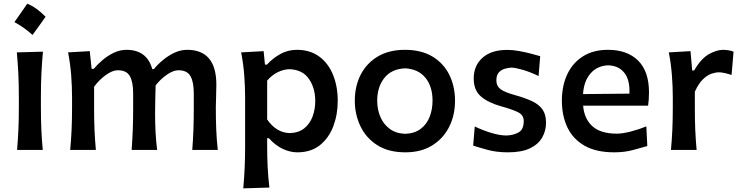

<svg xmlns="http://www.w3.org/2000/svg" viewBox="-20 -827 4088 1059"><path d="M130.4 -806.6Q156.2 -796.4 181.4 -778.1Q206.7 -759.9 231.4 -734.6Q214.2 -709.9 196.2 -684.9Q178.2 -660 159.4 -634.2Q114.3 -675.5 59.5 -705.1Q77.8 -730.9 95.2 -755.8Q112.7 -780.8 130.4 -806.6ZM74.2 0Q79.1 -58.6 81.5 -113.5Q84 -168.5 84 -235.4V-289.1Q84 -364.7 81.1 -422.1Q78.1 -479.5 72.8 -538.1L216.8 -542Q211.4 -482.4 208.5 -424.3Q205.6 -366.2 205.6 -289.1V-235.4Q205.6 -168.5 208 -113.5Q210.4 -58.6 215.8 0Z M1040.5 0Q1044.9 -58.6 1046.9 -112.8Q1048.8 -167 1048.8 -229.5V-312Q1048.8 -375.5 1030.3 -407.5Q1011.7 -439.5 963.9 -439.5Q936 -439.5 900.9 -415.3Q865.7 -391.1 838.4 -356Q837.4 -323.2 836.4 -279.5Q835.4 -235.8 835.4 -203.1Q835.4 -147 837.9 -98.9Q840.3 -50.8 846.7 0H706.1Q710.4 -58.6 712.4 -112.8Q714.4 -167 714.4 -229.5V-312Q714.4 -375.5 696 -407.5Q677.7 -439.5 629.4 -439.5Q600.1 -439.5 563.2 -412.8Q526.4 -386.2 499 -348.6V-229.5Q499 -167 501.2 -112.8Q503.4 -58.6 508.8 0H367.2Q372.6 -58.6 375 -113.5Q377.4 -168.5 377.4 -235.4V-289.1Q377.4 -349.6 372.6 -412.4Q367.7 -475.1 355.5 -538.1L475.1 -544.9L485.4 -447.3H497.1Q518.1 -472.7 546.9 -496.8Q575.7 -521 609.1 -536.6Q642.6 -552.2 677.2 -552.2Q790.5 -552.2 819.8 -445.8H828.6Q851.1 -473.1 880.6 -497.3Q910.2 -521.5 943.8 -536.9Q977.5 -552.2 1012.2 -552.2Q1173.3 -552.2 1173.3 -359.9Q1173.3 -324.7 1171.9 -293Q1170.4 -261.2 1170.4 -235.4Q1170.4 -168.5 1172.6 -113.5Q1174.8 -58.6 1181.2 0Z M1321.8 211.9Q1327.1 153.3 1329.6 95.9Q1332 38.6 1332 -27.8V-289.1Q1332 -349.6 1327.1 -412.4Q1322.3 -475.1 1310.1 -538.1L1434.1 -544.9L1441.4 -470.7H1452.6Q1483.4 -504.9 1525.4 -528.6Q1567.4 -552.2 1617.7 -552.2Q1690.4 -552.2 1740.7 -515.1Q1791 -478 1816.9 -414.3Q1842.8 -350.6 1842.8 -270.5Q1842.8 -195.3 1818.4 -130.6Q1793.9 -65.9 1744.6 -26.4Q1695.3 13.2 1619.6 13.2Q1579.6 13.2 1538.6 -6.3Q1497.6 -25.9 1462.9 -64.9H1453.6V-22Q1453.6 40 1456.3 94.5Q1459 148.9 1465.8 207.5ZM1577.6 -92.8Q1627 -94.2 1658 -119.1Q1689 -144 1703.9 -183.8Q1718.8 -223.6 1718.8 -269.5Q1718.8 -341.8 1683.6 -392.3Q1648.4 -442.9 1576.2 -445.3Q1544.9 -444.8 1512.2 -429Q1479.5 -413.1 1453.6 -382.3V-168Q1503.9 -95.2 1577.6 -92.8Z M2215.8 13.2Q2122.6 13.2 2060.5 -26.6Q1998.5 -66.4 1967.8 -131.3Q1937 -196.3 1937 -271.5Q1937 -352.1 1969.7 -415.5Q2002.4 -479 2064.2 -515.6Q2126 -552.2 2213.4 -552.2Q2303.7 -552.2 2365.2 -515.1Q2426.8 -478 2458.3 -414.3Q2489.7 -350.6 2489.7 -271.5Q2489.7 -190.9 2457 -126.5Q2424.3 -62 2363 -24.4Q2301.8 13.2 2215.8 13.2ZM2215.3 -88.9Q2266.6 -90.8 2300 -116Q2333.5 -141.1 2349.6 -182.1Q2365.7 -223.1 2365.7 -271.5Q2365.7 -350.1 2326.7 -397.9Q2287.6 -445.8 2215.3 -450.2Q2138.7 -446.8 2099.6 -396.7Q2060.5 -346.7 2060.5 -271.5Q2060.5 -224.1 2077.6 -183.1Q2094.7 -142.1 2129.2 -116.5Q2163.6 -90.8 2215.3 -88.9Z M2781.7 13.2Q2719.7 13.2 2671.1 0Q2622.6 -13.2 2589.8 -23.9L2598.6 -129.4Q2643.1 -107.9 2690.2 -93.8Q2737.3 -79.6 2774.4 -79.6Q2812.5 -81.1 2840.6 -96.9Q2868.7 -112.8 2868.7 -158.7Q2868.7 -190.9 2840.6 -206.3Q2812.5 -221.7 2740.7 -241.7Q2672.9 -260.7 2632.8 -294.9Q2592.8 -329.1 2592.8 -394Q2592.8 -465.3 2641.4 -508.5Q2689.9 -551.8 2777.8 -551.8Q2808.1 -551.8 2842 -545.7Q2876 -539.6 2907.2 -531.5Q2938.5 -523.4 2959.5 -517.1L2950.7 -407.7Q2901.4 -431.2 2860.8 -442.6Q2820.3 -454.1 2800.3 -454.1Q2783.7 -453.1 2764.4 -447.8Q2745.1 -442.4 2731.4 -427.5Q2717.8 -412.6 2717.8 -383.8Q2717.8 -352.5 2740.7 -335.2Q2763.7 -317.9 2821.3 -302.2Q2877.4 -286.6 2915.3 -268.6Q2953.1 -250.5 2972.4 -222.9Q2991.7 -195.3 2991.7 -150.9Q2991.7 -105 2970 -67.6Q2948.2 -30.3 2902.1 -8.5Q2856 13.2 2781.7 13.2Z M3368.2 13.2Q3268.1 13.2 3204.1 -23.4Q3140.1 -60.1 3109.6 -124.3Q3079.1 -188.5 3079.1 -271.5Q3079.1 -353.5 3108.6 -416.7Q3138.2 -480 3195.1 -516.1Q3252 -552.2 3333.5 -552.2Q3439.5 -552.2 3499.5 -492.9Q3559.6 -433.6 3559.6 -317.4Q3559.6 -295.9 3558.3 -278.6Q3557.1 -261.2 3554.7 -244.1H3196.3Q3202.1 -171.9 3247.3 -130.9Q3292.5 -89.8 3382.3 -89.8Q3413.1 -89.8 3458.3 -101.3Q3503.4 -112.8 3544.9 -129.9L3550.3 -21.5Q3517.6 -12.2 3471.2 0.5Q3424.8 13.2 3368.2 13.2ZM3451.7 -310.5Q3455.1 -384.8 3424.3 -424.6Q3393.6 -464.4 3335 -466.8Q3273.9 -464.4 3237.1 -421.9Q3200.2 -379.4 3195.8 -308.1Z M3680.7 0Q3686 -58.6 3688.5 -113.5Q3690.9 -168.5 3690.9 -235.4V-289.1Q3690.9 -349.6 3686 -412.4Q3681.2 -475.1 3668.9 -538.1L3788.6 -544.9L3797.9 -438.5H3808.6Q3847.2 -504.4 3890.1 -528.3Q3933.1 -552.2 3967.8 -552.2Q3981.4 -552.2 3996.8 -549.8Q4012.2 -547.4 4025.9 -542L4015.1 -413.6Q3997.6 -419.4 3978.5 -423.8Q3959.5 -428.2 3945.3 -428.2Q3927.7 -428.2 3904.8 -420.7Q3881.8 -413.1 3857.7 -390.1Q3833.5 -367.2 3812.5 -321.3V-229.5Q3812.5 -167 3814.7 -112.8Q3816.9 -58.6 3822.3 0Z"/></svg>

Font: Pinar-DS1-FD SemiBold
Style: Regular
Weight: 600
Designer: Amin Abedi
Version: Version 3.000